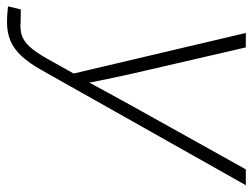

<svg xmlns="http://www.w3.org/2000/svg" viewBox="-128 -450 768 585"><g transform="rotate(90 256.5 -158.0)"><path d="M-16.1 202.1 -6.8 163.1 30.3 163.6Q54.2 166 72.5 159.9Q90.8 153.8 107.2 135.7Q123.5 117.7 142.1 85L188.5 2L64.9 -522.5H108.9L187.5 -182.6Q196.3 -144 204.3 -105.7Q212.4 -67.4 219.7 -28.8H207Q228 -67.4 248.8 -105.7Q269.5 -144 291 -182.6L480.5 -522.5H528.8L178.2 99.6Q156.7 137.7 135.3 160.9Q113.8 184.1 88.9 194.6Q64 205.1 32.7 205.1Q18.6 205.1 8.1 204.3Q-2.4 203.6 -16.1 202.1Z"/></g></svg>

Font: Inter 28pt ExtraLight
Style: Italic
Weight: 250
Italic angle: -9.3988°
Designer: Rasmus Andersson
Foundry: rsms
Version: Version 4.001;git-66647c0bb